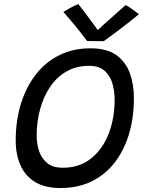

<svg xmlns="http://www.w3.org/2000/svg" viewBox="-20 -897 717 942"><path d="M276.5 25.5Q200 25.5 151.5 -4.5Q103 -34.5 80 -87.2Q57 -140 57 -207.5Q57 -302 81.5 -384Q106 -466 153.2 -528.2Q200.5 -590.5 268.8 -625.2Q337 -660 424 -660Q504 -660 550.5 -626.8Q597 -593.5 617 -538Q637 -482.5 637 -415.5Q637 -322.5 613.8 -242.5Q590.5 -162.5 544.8 -102.2Q499 -42 431.8 -8.2Q364.5 25.5 276.5 25.5ZM287.5 -74Q370 -74 426.8 -119.5Q483.5 -165 513 -240.8Q542.5 -316.5 542.5 -407Q542.5 -449 531.5 -487.2Q520.5 -525.5 493.2 -549.8Q466 -574 417.5 -574Q354.5 -574 306.5 -546.5Q258.5 -519 226 -471Q193.5 -423 176.8 -361.5Q160 -300 160 -231.5Q160 -188.5 172.8 -152.8Q185.5 -117 213.5 -95.5Q241.5 -74 287.5 -74ZM596 -872Q607 -867 620.8 -857.5Q634.5 -848 646.2 -839.2Q658 -830.5 661.5 -827Q592.5 -771 549.8 -739.5Q507 -708 489 -695Q476 -695 449.5 -695.2Q423 -695.5 407.5 -696Q381 -731 351.8 -766.8Q322.5 -802.5 291 -838.5Q303.5 -846 325.5 -858.5Q347.5 -871 364.5 -877Q381.5 -855.5 401 -829.2Q420.5 -803 436.8 -781Q453 -759 459.5 -749.5Q473 -762.5 497.2 -784Q521.5 -805.5 548.2 -829.2Q575 -853 596 -872Z"/></svg>

Font: Grandstander
Style: Italic
Weight: 400
Italic angle: -15°
Designer: Tyler Finck
Foundry: Etcetera Type Co
Version: Version 1.200; ttfautohint (v1.8.3)